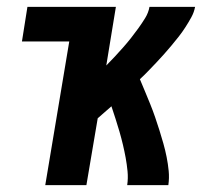

<svg xmlns="http://www.w3.org/2000/svg" viewBox="-20 -540 640 560"><path d="M112 0 182 -419H44L60 -520H318L290 -349Q303 -362 315 -375Q327 -388 339 -401.5Q351 -415 362 -429Q373 -443 383.5 -457.5Q394 -472 403.5 -487.5Q413 -503 416 -520H549Q546 -504 538 -489.5Q530 -475 521 -461Q512 -447 501.5 -433.5Q491 -420 480 -407Q469 -394 458 -381.5Q447 -369 435.5 -357Q424 -345 412 -332.5Q400 -320 388 -309Q396 -290 403.5 -272Q411 -254 418.5 -235.5Q426 -217 432.5 -198Q439 -179 445 -160Q451 -141 456.5 -121.5Q462 -102 466 -82Q470 -62 472 -41.5Q474 -21 471 0H351Q354 -20 352 -40.5Q350 -61 346.5 -80Q343 -99 338.5 -118Q334 -137 328.5 -156Q323 -175 317 -193.5Q311 -212 305 -230Q295 -221 285 -212.5Q275 -204 265 -195L232 0Z"/></svg>

Font: Zed Sans Extended
Style: Bold Italic
Weight: 700
Width: 7
Italic angle: -9°
Designer: Belleve Invis
Foundry: Belleve Invis
Version: Version 1.0.0; ttfautohint (v1.8.4)